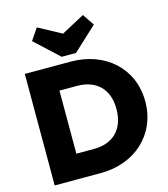

<svg xmlns="http://www.w3.org/2000/svg" viewBox="-137 -1073 1034 1179"><g transform="rotate(-15 380.5 -483.0)"><path d="M63 0H357C573 0 734 -144 734 -355C734 -566 573 -709 355 -709H63ZM158 -892 309 -752H400L551 -892L501 -966L354 -887L208 -966ZM242 -154V-555H354C473 -555 551 -485 551 -356C551 -225 474 -154 354 -154Z"/></g></svg>

Font: MV Cash ExtraBold
Style: Regular
Weight: 800
Designer: Rodrigo Fuenzalida
Foundry: fragTYPE
Version: Version 1.100;Glyphs 3.1.2 (3151)